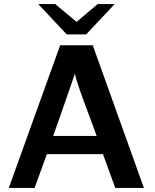

<svg xmlns="http://www.w3.org/2000/svg" viewBox="-20 -918 756 938"><path d="M167 -898H250L354 -811L457 -898H540L401 -750H306ZM23 0 274 -697H433L683 0H543L483 -165H209L149 0ZM240 -254H452Q443 -281 415 -355Q387 -429 369 -480.5Q351 -532 346 -558Q335 -524 301 -428Q267 -332 240 -254Z"/></svg>

Font: Coval
Style: Bold
Weight: 700
Foundry: Context Ltd
Version: Version 001.000